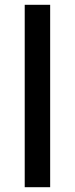

<svg xmlns="http://www.w3.org/2000/svg" viewBox="-20 -780 312 800"><path d="M189 0V-760H83V0Z"/></svg>

Font: Noto Sans Bamum Medium
Style: Regular
Weight: 500
Designer: Monotype Design Team
Foundry: Monotype Imaging Inc.
Version: Version 2.002